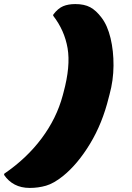

<svg xmlns="http://www.w3.org/2000/svg" viewBox="-26 -790 646 943"><path d="M283 75Q238 111 200 122Q162 133 120 133Q78 133 46.5 116.5Q15 100 -6 69L-5 63Q105 -12 178.5 -110.5Q252 -209 282 -321L286 -336Q321 -465 306 -553Q291 -641 235 -713L236 -719Q259 -749 284 -759.5Q309 -770 344 -770Q388 -770 417 -754.5Q446 -739 473 -703Q502 -665 517 -602.5Q532 -540 531.5 -467.5Q531 -395 512 -326L508 -311Q477 -184 416 -83.5Q355 17 283 75Z"/></svg>

Font: Recursive Mn Csl St XBk
Style: Italic
Weight: 1000
Italic angle: -15°
Monospace: yes
Version: Version 1.079;hotconv 1.0.112;makeotfexe 2.5.65598; ttfautoh